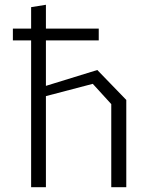

<svg xmlns="http://www.w3.org/2000/svg" viewBox="-20 -785 660 805"><path d="M34 -615.5H110.5V0H172.5V-382L369 -433.5L446.5 -348.5V0H509.5V-366L388 -491.5L172.5 -425V-615.5H394V-665H172.5V-765L110.5 -755V-665H34Z"/></svg>

Font: Monaspace Krypton ExtraLight
Style: Regular
Weight: 200
Designer: Riley Cran & the Lettermatic Team
Foundry: Lettermatic
Version: Version 1.101 (Monaspace Krypton)